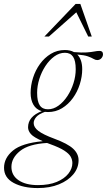

<svg xmlns="http://www.w3.org/2000/svg" viewBox="-104 -690 542 975"><path d="M88 265Q14 265 -34.8 238.8Q-83.5 212.5 -83.5 162Q-83.5 112 -38.2 74.5Q7 37 113 27Q67.5 7.5 53 -9Q38.5 -25.5 38.5 -43.5Q38.5 -98.5 108 -125.5Q79.5 -134 65.5 -158.5Q51.5 -183 51.5 -218Q51.5 -256.5 63.8 -295Q76 -333.5 99 -365.2Q122 -397 154 -416.5Q186 -436 225.5 -436Q252.5 -436 271.5 -425.5Q311.5 -422 335.8 -423.8Q360 -425.5 374.8 -428.5Q389.5 -431.5 401.5 -431.5Q419 -431.5 419 -414.5Q419 -403.5 410.8 -394.2Q402.5 -385 389.5 -385Q380.5 -385 370.8 -391Q361 -397 342.2 -403.8Q323.5 -410.5 288.5 -413Q313.5 -387.5 313.5 -339Q313.5 -301 301.2 -262.2Q289 -223.5 266 -191.8Q243 -160 211 -140.5Q179 -121 139.5 -121Q131.5 -121 124 -122Q92 -110.5 79.5 -95.2Q67 -80 67 -65Q67 -43.5 91.2 -25Q115.5 -6.5 171 14Q240 39.5 267.5 65.2Q295 91 295 123.5Q295 163 268.5 195Q242 227 195.5 246Q149 265 88 265ZM139.5 -135Q167.5 -135 193 -153.5Q218.5 -172 238.2 -202Q258 -232 269.2 -267.8Q280.5 -303.5 280.5 -338.5Q280.5 -382 267 -402Q253.5 -422 225.5 -422Q197.5 -422 172 -403.5Q146.5 -385 126.8 -355Q107 -325 95.8 -289.2Q84.5 -253.5 84.5 -218.5Q84.5 -175 98 -155Q111.5 -135 139.5 -135ZM-46 157.5Q-46 200.5 -9.8 225.2Q26.5 250 88.5 250Q145 250 184 233.8Q223 217.5 243.2 191.8Q263.5 166 263.5 138Q263.5 121 254.8 105.5Q246 90 222 74.5Q198 59 151 42Q142.5 39 135 36Q41.5 41.5 -2.2 76.8Q-46 112 -46 157.5ZM121.5 -504.5 280 -670H304L362 -504.5H344L283.5 -627.5L144.5 -504.5Z"/></svg>

Font: Newsreader Text ExtraLight
Style: Italic
Weight: 275
Italic angle: -17°
Designer: Hugues Gentile
Foundry: Production Type
Version: Version 1.001